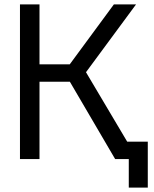

<svg xmlns="http://www.w3.org/2000/svg" viewBox="-20 -725 704 875"><path d="M504.8 0 272.3 -397.1 499 -705H600L352.5 -369.6L357.5 -420.1L606.8 0ZM71 0V-705H160V0ZM127.4 -352.6V-431.9H342.8V-352.6ZM566.9 130V0H522.2V-79.3H653.5V130Z"/></svg>

Font: TikTok Sans Light
Style: Regular
Weight: 300
Version: Version 4.000